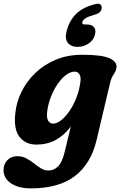

<svg xmlns="http://www.w3.org/2000/svg" viewBox="-68 -785 663 1059"><path d="M465 -13.5Q433.5 119 344.5 186.5Q255.5 254 102 254Q34 254 -7.2 226.2Q-48.5 198.5 -48.5 153Q-48.5 121 -27.8 98.8Q-7 76.5 28 76.5Q55 76.5 77.2 88.5Q99.5 100.5 119.2 116Q139 131.5 158.2 143.5Q177.5 155.5 198 155.5Q229 155.5 252 133Q275 110.5 288 55.5L322.5 -87Q285 -37.5 238.5 -12.5Q192 12.5 132.5 12.5Q72.5 12.5 39.5 -30.2Q6.5 -73 16.5 -160.5Q22 -220 50 -277.5Q78 -335 125.5 -381.2Q173 -427.5 238.8 -455.2Q304.5 -483 386.5 -483Q496.5 -483 538.5 -462.5Q580.5 -442 574 -409.5Q571 -394.5 565 -385Q559 -375.5 552.2 -363.8Q545.5 -352 540 -331ZM193 -175.5Q187.5 -136 197.5 -119.5Q207.5 -103 224.5 -103Q246 -103 270.5 -122.8Q295 -142.5 317.2 -175.8Q339.5 -209 355.2 -251Q371 -293 376 -338Q378.5 -362.5 369.5 -376.2Q360.5 -390 344.5 -390Q321 -390 296.5 -371.8Q272 -353.5 250.5 -322.5Q229 -291.5 213.8 -253.2Q198.5 -215 193 -175.5ZM409 -650Q439.5 -650 451 -634.5Q462.5 -619 455.5 -593Q448 -563 420.5 -544.8Q393 -526.5 361 -526.5Q324 -526.5 306 -549Q288 -571.5 300 -616Q314 -669.5 350.2 -706.8Q386.5 -744 456.5 -762Q475.5 -767.5 484.5 -761.2Q493.5 -755 493 -742Q491.5 -714.5 457.5 -705Q417 -693.5 403 -684Q389 -674.5 386 -663Q382.5 -650 399.5 -650Z"/></svg>

Font: Fraunces 9pt S100
Style: Bold Italic
Weight: 700
Italic angle: -16°
Version: Version 1.000; ttfautohint (v1.8.3)